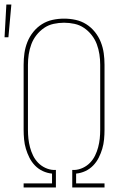

<svg xmlns="http://www.w3.org/2000/svg" viewBox="-32 -825 552 845"><path d="M72 0V-18H197V-61Q176 -63 156.5 -72Q137 -81 122 -96.5Q107 -112 97.5 -131Q88 -150 82 -170Q76 -190 74 -211.5Q72 -233 72 -254V-540Q72 -566 75.5 -591Q79 -616 88.5 -640Q98 -664 114.5 -684.5Q131 -705 152.5 -718.5Q174 -732 199 -737.5Q224 -743 250 -743Q276 -743 301 -737.5Q326 -732 347.5 -718.5Q369 -705 385.5 -684.5Q402 -664 411.5 -640Q421 -616 424.5 -591Q428 -566 428 -540V-254Q428 -233 426 -211.5Q424 -190 418 -170Q412 -150 402.5 -131Q393 -112 378 -96.5Q363 -81 343.5 -72Q324 -63 303 -61V-18H428V0H286V-77H296Q315 -78 333 -86.5Q351 -95 364.5 -109Q378 -123 386.5 -140.5Q395 -158 400 -177Q405 -196 407 -215Q409 -234 409 -254V-540Q409 -563 405.5 -586Q402 -609 394 -630.5Q386 -652 371.5 -670.5Q357 -689 338 -702Q319 -715 296 -720Q273 -725 250 -725Q227 -725 204 -720Q181 -715 162 -702Q143 -689 128.5 -670.5Q114 -652 106 -630.5Q98 -609 94.5 -586Q91 -563 91 -540V-254Q91 -234 93 -215Q95 -196 100 -177Q105 -158 113.5 -140.5Q122 -123 135.5 -109Q149 -95 167 -86.5Q185 -78 204 -77H214V0ZM-12 -661 -4 -805H18L5 -661Z"/></svg>

Font: Iosevka Term Curly Thin
Style: Regular
Weight: 100
Designer: Belleve Invis
Foundry: Belleve Invis
Version: Version 32.3.0